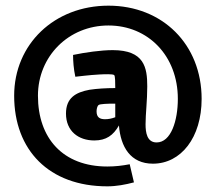

<svg xmlns="http://www.w3.org/2000/svg" viewBox="-20 -584 762 678"><path d="M363 -564C172 -564 30 -428 30 -246C30 -54 153 74 359 74C391 74 423 68 453 60L438 -4C412 1 387 4 359 4C202 4 114 -96 114 -246C114 -385 222 -494 363 -494C503 -494 608 -387 608 -235C608 -158 584 -81 533 -81C499 -81 494 -116 494 -145C494 -182 500 -228 500 -279C500 -345 490 -407 378 -407C337 -407 281 -399 238 -390C238 -369 240 -340 246 -313C257 -314 294 -319 331 -321C350 -322 378 -323 383 -319C387 -317 387 -289 387 -273C354 -273 323 -271 296 -267C247 -258 213 -238 213 -183C213 -121 257 -88 313 -88C355 -88 380 -106 400 -141C406 -65 441 -6 520 -6C619 -6 692 -98 692 -235C692 -427 554 -564 363 -564ZM351 -163C333 -163 321 -169 321 -191C321 -198 323 -209 328 -213C332 -217 360 -218 382 -218H387V-170C374 -165 362 -163 351 -163Z"/></svg>

Font: FilmFarsi_V5 Display
Style: Regular
Weight: 400
Designer: Borna Izadpanah
Foundry: Borna Izadpanah
Version: Version 1.000;PS 001.000;hotconv 1.0.88;makeotf.lib2.5.64775